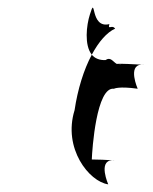

<svg xmlns="http://www.w3.org/2000/svg" viewBox="-20 -620 399 502"><path d="M215 -582C232 -638 214 -544 266 -557C261 -540 273 -557 281 -545C260 -536 238 -511 220 -477C200 -502 206 -554 215 -582ZM175 -332C144 -232 213 -145 263 -138C263 -138 236 -199 273 -201C260 -202 235 -203 220 -203C221 -229 232 -394 278 -388C278 -388 290 -395 340 -388C340 -388 313 -449 350 -451C332 -452 294 -454 285 -453C275 -459 269 -472 256 -463C240 -462 227 -468 220 -477C199 -438 183 -386 175 -332ZM291 -451C293 -451 295 -450 297 -450C295 -450 293 -450 291 -451ZM273 -201C276 -201 279 -201 282 -200C282 -200 278 -201 273 -201ZM350 -451C353 -451 356 -451 359 -450C359 -450 355 -451 350 -451Z"/></svg>

Font: bitstorm
Style: obl
Weight: 400
Version: Version 0.2